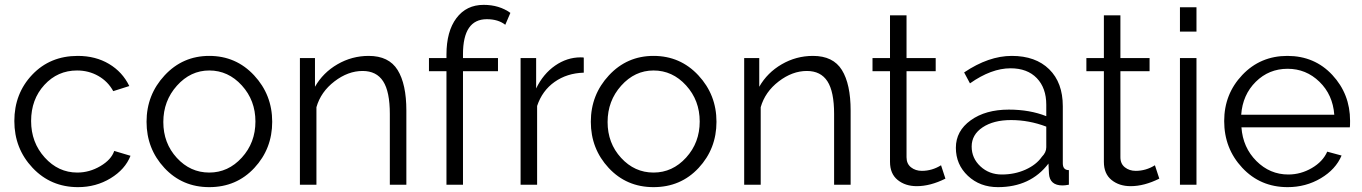

<svg xmlns="http://www.w3.org/2000/svg" viewBox="-20 -760 5605 790"><path d="M300 -530Q373 -530 428.5 -497Q484 -464 512 -406L446 -385Q424 -425 384.5 -447.5Q345 -470 297 -470Q217 -470 162.5 -410.5Q108 -351 108 -262Q108 -174 164 -112Q220 -50 298 -50Q348 -50 393 -76.5Q438 -103 450 -139L517 -119Q495 -63 435 -26.5Q375 10 301 10Q189 10 114 -69.5Q39 -149 39 -262Q39 -375 112.5 -452.5Q186 -530 300 -530Z M841 10Q730 10 656.5 -69Q583 -148 583 -259Q583 -370 657.5 -450Q732 -530 841 -530Q951 -530 1025.5 -450Q1100 -370 1100 -259Q1100 -148 1026.5 -69Q953 10 841 10ZM841 -470Q764 -470 708 -407.5Q652 -345 652 -258Q652 -171 707.5 -110.5Q763 -50 841 -50Q919 -50 975 -111.5Q1031 -173 1031 -260Q1031 -347 975 -408.5Q919 -470 841 -470Z M1652 -305V0H1584V-291Q1584 -383 1556.5 -425.5Q1529 -468 1472 -468Q1412 -468 1356 -425Q1300 -382 1282 -319V0H1214V-521H1276V-403Q1309 -461 1368.5 -495.5Q1428 -530 1497 -530Q1580 -530 1616 -472Q1652 -414 1652 -305Z M1885 0H1817V-467H1745V-521H1817V-535Q1817 -631 1858 -685.5Q1899 -740 1970 -740Q2034 -740 2080 -707L2059 -658Q2030 -681 1983 -681Q1885 -681 1885 -537V-521H2029V-467H1885Z M2382 -523V-461Q2313 -459 2262 -423Q2211 -387 2190 -324V0H2122V-521H2186V-396Q2215 -456 2264 -490Q2313 -524 2369 -524Q2379 -524 2382 -523Z M2669 10Q2558 10 2484.5 -69Q2411 -148 2411 -259Q2411 -370 2485.5 -450Q2560 -530 2669 -530Q2779 -530 2853.5 -450Q2928 -370 2928 -259Q2928 -148 2854.5 -69Q2781 10 2669 10ZM2669 -470Q2592 -470 2536 -407.5Q2480 -345 2480 -258Q2480 -171 2535.5 -110.5Q2591 -50 2669 -50Q2747 -50 2803 -111.5Q2859 -173 2859 -260Q2859 -347 2803 -408.5Q2747 -470 2669 -470Z M3480 -305V0H3412V-291Q3412 -383 3384.5 -425.5Q3357 -468 3300 -468Q3240 -468 3184 -425Q3128 -382 3110 -319V0H3042V-521H3104V-403Q3137 -461 3196.5 -495.5Q3256 -530 3325 -530Q3408 -530 3444 -472Q3480 -414 3480 -305Z M3852 -80 3870 -25Q3808 6 3752 6Q3705 6 3673.5 -19.5Q3642 -45 3642 -94V-467H3570V-521H3642V-697H3710V-521H3830V-467H3710V-113Q3710 -86 3728.5 -71.5Q3747 -57 3773 -57Q3815 -57 3852 -80Z M4086 10Q4012 10 3962.5 -36.5Q3913 -83 3913 -152Q3913 -221 3974 -265Q4035 -309 4131 -309Q4217 -309 4285 -282V-329Q4285 -398 4246 -438.5Q4207 -479 4138 -479Q4059 -479 3971 -417L3947 -462Q4048 -530 4143 -530Q4241 -530 4297 -475Q4353 -420 4353 -323V-88Q4353 -60 4378 -60V0Q4362 3 4352 3Q4299 3 4296 -46L4294 -87Q4220 10 4086 10ZM4102 -42Q4155 -42 4199.5 -62Q4244 -82 4267 -115Q4285 -133 4285 -154V-239Q4214 -266 4140 -266Q4068 -266 4023 -236Q3978 -206 3978 -157Q3978 -109 4014 -75.5Q4050 -42 4102 -42Z M4732 -80 4750 -25Q4688 6 4632 6Q4585 6 4553.5 -19.5Q4522 -45 4522 -94V-467H4450V-521H4522V-697H4590V-521H4710V-467H4590V-113Q4590 -86 4608.5 -71.5Q4627 -57 4653 -57Q4695 -57 4732 -80Z M4903 0H4835V-521H4903ZM4903 -630H4835V-730H4903Z M5278 10Q5166 10 5091.5 -69.5Q5017 -149 5017 -262Q5017 -373 5091.5 -451.5Q5166 -530 5277 -530Q5389 -530 5462 -451.5Q5535 -373 5535 -263Q5535 -240 5534 -236H5088Q5094 -153 5149.5 -97.5Q5205 -42 5281 -42Q5332 -42 5377.5 -68.5Q5423 -95 5441 -136L5500 -120Q5476 -63 5414.5 -26.5Q5353 10 5278 10ZM5087 -288H5470Q5464 -370 5409 -423.5Q5354 -477 5278 -477Q5201 -477 5147 -423.5Q5093 -370 5087 -288Z"/></svg>

Font: Raleway
Style: Regular
Weight: 400
Designer: Matt McInerney, Pablo Impallari, Rodrigo Fuenzalida
Foundry: Matt McInerney, Pablo Impallari, Rodrigo Fuenzalida
Version: Version 1.000;PS 001.001;hotconv 1.0.56; ttfautohint (v1.5)